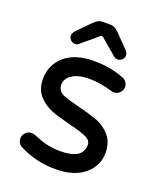

<svg xmlns="http://www.w3.org/2000/svg" viewBox="-131 -803 731 869"><g transform="rotate(20 234.5 -368.0)"><path d="M129 -581Q116 -581 107 -590.5Q98 -600 99 -611Q99 -617 101.5 -622Q104 -627 106 -631L173 -699Q191 -718 213 -718H250Q272 -718 290 -699L356 -631Q359 -627 361.5 -622Q364 -617 364 -611Q365 -600 356 -590.5Q347 -581 334 -581Q323 -581 315 -588L240 -652Q232 -661 223 -652L147 -588Q140 -581 129 -581ZM238 -18Q142 -18 60 -62Q43 -74 43 -95Q43 -111 54.5 -123Q66 -135 82 -135Q91 -135 100 -132Q132 -118 163 -110Q194 -102 232 -102Q340 -102 340 -171Q340 -192 316 -204Q304 -210 283.5 -216.5Q263 -223 234 -230Q206 -237 182 -244Q158 -251 140 -258Q101 -273 74 -303.5Q47 -334 47 -383Q47 -451 97 -494.5Q147 -538 238 -538Q317 -538 380 -513Q394 -509 401.5 -498Q409 -487 409 -475Q409 -460 397.5 -447.5Q386 -435 369 -435Q367 -435 363.5 -435.5Q360 -436 356 -437Q298 -455 245 -455Q194 -455 164 -436Q134 -417 134 -387Q134 -359 160 -345Q174 -339 195.5 -332.5Q217 -326 245 -319Q274 -312 297 -305Q320 -298 339 -291Q376 -276 402 -245Q428 -214 428 -164Q428 -102 378 -60Q328 -18 238 -18Z"/></g></svg>

Font: Huninn
Style: Regular
Weight: 400
Designer: justfont
Foundry: justfont
Version: Version 1.003